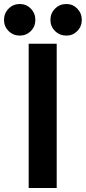

<svg xmlns="http://www.w3.org/2000/svg" viewBox="-37 -938 428 958"><path d="M106.1 0V-719.7H245.9V0ZM293.9 -760.4Q260.8 -760.4 237.7 -783.2Q214.6 -805.9 214.6 -838.7Q214.6 -871.8 237.7 -894.9Q260.8 -918 293.9 -918Q326.3 -918 348.7 -894.9Q371.1 -871.8 371.1 -838.8Q371.1 -805.8 348.7 -783.1Q326.3 -760.4 293.9 -760.4ZM61.6 -760.4Q28.8 -760.4 5.9 -783.2Q-17 -805.9 -17 -838.7Q-17 -871.8 5.9 -894.9Q28.8 -918 61.6 -918Q94.1 -918 116.8 -894.9Q139.4 -871.8 139.4 -838.8Q139.4 -805.8 116.8 -783.1Q94.1 -760.4 61.6 -760.4Z"/></svg>

Font: Reddit Sans
Style: Regular
Weight: 400
Designer: Stephen Hutchings
Foundry: Reddit
Version: Version 1.014